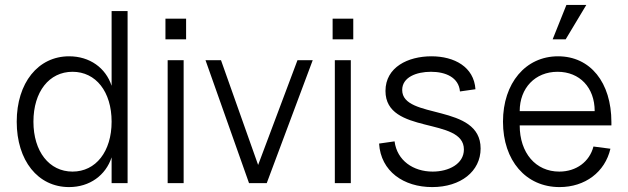

<svg xmlns="http://www.w3.org/2000/svg" viewBox="-20 -745 2554 781"><path d="M261 16C345 16 410 -32 434 -105V0H499V-700H434V-396C410 -469 345 -516 261 -516C135 -516 48 -408 48 -250C48 -92 134 16 261 16ZM275 -47C180 -47 116 -129 116 -250C116 -372 180 -453 275 -453C370 -453 434 -372 434 -250C434 -129 370 -47 275 -47Z M662 0H727V-500H662ZM653 -585H737V-669H653Z M993 0H1065L1252 -500H1190L1030 -74L879 -500H816Z M1342 0H1407V-500H1342ZM1333 -585H1417V-669H1333Z M1738 16C1854 16 1935 -48 1935 -141C1935 -326 1616 -257 1616 -379C1616 -431 1674 -453 1733 -453C1793 -453 1846 -430 1851 -373L1914 -382C1908 -473 1828 -516 1735 -516C1640 -516 1548 -472 1548 -375C1548 -195 1867 -271 1867 -137C1867 -78 1805 -47 1740 -47C1661 -47 1595 -92 1585 -170L1522 -161C1529 -48 1622 16 1738 16Z M2256 16C2360 16 2441 -45 2463 -140L2394 -149C2378 -87 2324 -47 2255 -47C2159 -47 2094 -123 2094 -235H2467V-248C2467 -410 2381 -516 2250 -516C2118 -516 2026 -407 2026 -250C2026 -92 2119 16 2256 16ZM2399 -293H2094C2094 -387 2157 -453 2248 -453C2338 -453 2399 -389 2399 -293ZM2228 -585H2281L2365 -725H2284Z"/></svg>

Font: Uncut Sans Book
Style: Regular
Weight: 350
Designer: Kasper Nordkvist
Foundry: UNCUT.wtf
Version: Version 1.304;Glyphs 3.2 (3246)